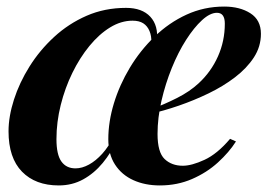

<svg xmlns="http://www.w3.org/2000/svg" viewBox="-20 -551 817 585"><path d="M438 -217Q481 -233 519.5 -252.5Q558 -272 585 -297Q623 -332 644 -379Q665 -426 665 -479Q665 -512 641 -512Q620 -512 595.5 -489.5Q571 -467 547 -429.5Q523 -392 503.5 -344Q484 -296 472 -244Q460 -192 460 -143Q460 -87 481.5 -66.5Q503 -46 537 -46Q564 -46 603 -64Q642 -82 681 -128L699 -120Q678 -87 644 -56Q610 -25 565 -5.5Q520 14 467 14Q422 14 386.5 -2Q351 -18 330.5 -49.5Q310 -81 310 -127Q310 -180 327 -236Q344 -292 375.5 -344.5Q407 -397 451 -439.5Q495 -482 548.5 -506.5Q602 -531 663 -531Q711 -531 743 -510.5Q775 -490 775 -448Q775 -409 753.5 -376Q732 -343 696 -315.5Q660 -288 615.5 -266.5Q571 -245 524.5 -229Q478 -213 437 -204ZM441 -422Q442 -441 435.5 -456.5Q429 -472 416.5 -480Q404 -488 384 -488Q349 -488 315.5 -467.5Q282 -447 252.5 -411Q223 -375 200.5 -329Q178 -283 165 -231Q152 -179 152 -127Q152 -80 167 -59Q182 -38 210 -38Q230 -38 251 -49.5Q272 -61 291.5 -82.5Q311 -104 326 -135L337 -125Q319 -86 293 -54.5Q267 -23 233.5 -4.5Q200 14 159 14Q88 14 47 -28Q6 -70 6 -151Q6 -196 22.5 -247.5Q39 -299 70 -348.5Q101 -398 145 -438.5Q189 -479 244 -503Q299 -527 364 -527Q413 -527 438 -500Q463 -473 458 -426Z"/></svg>

Font: Playfair Display
Style: Bold Italic
Weight: 700
Italic angle: -14°
Designer: Claus Eggers Sørensen
Foundry: Claus Eggers Sørensen
Version: Version 1.203